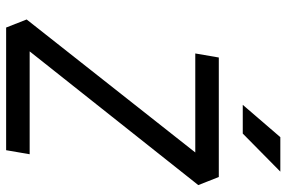

<svg xmlns="http://www.w3.org/2000/svg" viewBox="-174 -760 934 626"><g transform="rotate(90 293.0 -447.0)"><path d="M69.8 0 43.5 -66.9 477.1 -616.7H154.3L167.5 -693.4H557.1L583.5 -626.5L147.5 -76.7H482.9L469.7 0ZM321.8 -771.5 427.2 -894H539.6L415.5 -771.5Z"/></g></svg>

Font: CaskaydiaCove NFP SemiLight
Style: Italic
Weight: 350
Italic angle: -10°
Designer: Aaron Bell
Foundry: Saja Typeworks
Version: Version 2111.001; VTT 6.35;Nerd Fonts 3.1.1